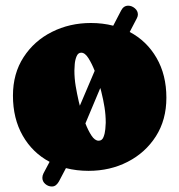

<svg xmlns="http://www.w3.org/2000/svg" viewBox="-20 -598 642 688"><path d="M166 70.3Q152.8 70.3 142.3 61.3Q131.8 52.2 131.8 39.1Q131.8 31.2 135.7 23.4L157.7 -18.1Q96.2 -50.8 61.3 -112.1Q26.4 -173.3 26.4 -255.4Q26.4 -334.5 64.5 -393.1Q102.5 -451.7 166 -483.6Q229.5 -515.6 305.7 -515.6Q348.1 -515.6 385.7 -505.9L414.1 -560.5Q422.9 -577.6 439.5 -577.6Q452.1 -577.6 463.1 -568.4Q474.1 -559.1 474.1 -545.9Q474.1 -540 470.7 -533.2L444.8 -483.4Q505.9 -451.2 541 -390.4Q576.2 -329.6 576.2 -248Q576.2 -168.5 538.6 -109.6Q501 -50.8 437.7 -18.3Q374.5 14.2 297.4 14.2Q254.4 14.2 216.3 4.4L191.4 51.8Q187.5 59.1 181.2 64.7Q174.8 70.3 166 70.3ZM262.2 -234.4Q263.7 -227.1 266.1 -219.2L319.3 -344.2Q309.6 -369.1 297.1 -389.2Q284.7 -409.2 271 -409.2Q259.8 -409.2 254.4 -396.2Q249 -383.3 247.8 -367.9Q246.6 -352.5 246.6 -345.2Q246.6 -317.4 251.2 -289.6Q255.9 -261.7 262.2 -234.4ZM333.5 -93.8Q345.7 -93.8 350.8 -106.7Q356 -119.6 357.4 -135.3Q358.9 -150.9 358.9 -158.2Q358.9 -186 354.5 -213.6Q350.1 -241.2 343.3 -268.1Q342.8 -270.5 341.8 -274.2Q340.8 -277.8 339.4 -282.7L286.1 -155.8Q295.4 -131.3 307.6 -112.5Q319.8 -93.8 333.5 -93.8Z"/></svg>

Font: Caprasimo
Style: Regular
Weight: 400
Designer: The DocRepair Project, Phaedra Charles, Flavia Zimbardi
Foundry: Google
Version: Version 1.001